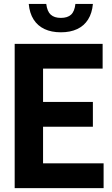

<svg xmlns="http://www.w3.org/2000/svg" viewBox="-20 -965 577 985"><path d="M55.3 0V-740H506.5V-612.9H200.9V-127.1H511.5V0ZM161.8 -314.9V-441.9H456.5V-314.9ZM292.3 -799.3Q243.9 -799.3 208.5 -815.9Q173 -832.6 152.4 -865Q131.8 -897.5 127.5 -944.7H217.3Q222.1 -906.3 240.3 -889.8Q258.6 -873.2 292.3 -873.2Q326.5 -873.2 344.5 -889.8Q362.6 -906.3 366.8 -944.7H456.6Q452.3 -897.3 431.8 -864.9Q411.4 -832.5 376.1 -815.9Q340.8 -799.3 292.3 -799.3Z"/></svg>

Font: Encode Sans Condensed Thin
Style: Regular
Weight: 100
Width: 3
Designer: Multiple Designers
Foundry: Impallari Type
Version: Version 3.002